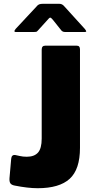

<svg xmlns="http://www.w3.org/2000/svg" viewBox="-20 -983 498 1013"><path d="M179 10Q127 10 57 -4Q41 -7 35 -15.5Q29 -24 30 -42L39 -145Q41 -168 61 -165Q67 -164 84 -160Q101 -156 121 -156Q161 -156 180.5 -178Q200 -200 200 -252V-721Q200 -742 218 -742H385Q402 -742 402 -723V-203Q402 -89 347.5 -39.5Q293 10 179 10ZM261 -876Q256 -882 252 -886Q248 -890 245 -890Q240 -890 229 -876L180 -822Q175 -816 171 -815Q167 -814 156 -814H65Q56 -814 56 -819Q56 -822 63 -831L173 -949Q179 -957 186.5 -960Q194 -963 207 -963H292Q308 -963 318 -951L427 -831Q435 -821 435 -818Q435 -814 426 -814H329Q319 -814 314 -815.5Q309 -817 304 -822Z"/></svg>

Font: Libre Franklin ExtraBold
Style: Regular
Weight: 800
Designer: Pablo Impallari, Rodrigo Fuenzalida
Foundry: Impallari Type
Version: Version 1.002; ttfautohint (v1.5)